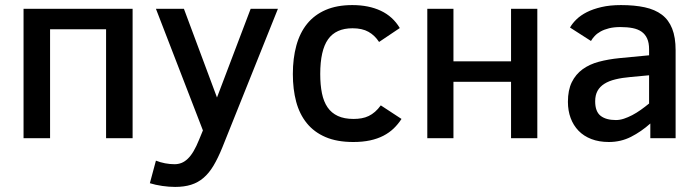

<svg xmlns="http://www.w3.org/2000/svg" viewBox="-20 -547 2767 760"><path d="M399.9 0V-431.2H178.2V0H73.2V-512.2H504.9V0Z M597.2 88.9Q614.3 95.7 633.5 99.4Q652.8 103 670.9 103Q685.5 103 698.5 97.9Q711.4 92.8 723.4 81.3Q735.4 69.8 746.3 51.3Q757.3 32.7 768.1 5.9L783.2 -30.8L597.2 -512.2H708L838.9 -161.1L972.2 -512.2H1080.1L859.9 37.1Q842.8 79.1 825.2 108.6Q807.6 138.2 785.6 157Q763.7 175.8 736.3 184.3Q709 192.9 673.3 192.9Q648.9 192.9 622.1 189Q595.2 185.1 573.2 178.2Z M1569.3 -76.2Q1555.7 -55.2 1538.1 -38.3Q1520.5 -21.5 1497.3 -9.5Q1474.1 2.4 1444.6 8.8Q1415 15.1 1378.4 15.1Q1314 15.1 1268.6 -4.4Q1223.1 -23.9 1194.3 -59.6Q1165.5 -95.2 1152.3 -144.5Q1139.2 -193.8 1139.2 -253.9Q1139.2 -316.4 1153.1 -366.9Q1167 -417.5 1195.8 -452.9Q1224.6 -488.3 1269 -507.6Q1313.5 -526.9 1374.5 -526.9Q1439.5 -526.9 1487.3 -504.4Q1535.2 -481.9 1562.5 -436L1480.5 -380.9Q1463.4 -407.2 1438.5 -421.1Q1413.6 -435.1 1375.5 -435.1Q1309.6 -435.1 1278.6 -391.4Q1247.6 -347.7 1247.6 -253.9Q1247.6 -210.9 1254.4 -177.7Q1261.2 -144.5 1276.6 -122.1Q1292 -99.6 1317.4 -87.9Q1342.8 -76.2 1379.4 -76.2Q1396.5 -76.2 1411.4 -78.9Q1426.3 -81.5 1439.5 -87.9Q1452.6 -94.2 1464.4 -104.5Q1476.1 -114.7 1487.3 -129.9Z M2106.9 0H2002.9V-223.1H1774.9V0H1671.4V-512.2H1774.9V-304.2H2002.9V-512.2H2106.9Z M2554.2 0V-58.1Q2518.1 -25.9 2477.8 -5.4Q2437.5 15.1 2390.1 15.1Q2351.1 15.1 2320.8 3.4Q2290.5 -8.3 2270 -29.5Q2249.5 -50.8 2238.8 -79.8Q2228 -108.9 2228 -144Q2228 -190.4 2243.4 -221.7Q2258.8 -252.9 2285.9 -272.7Q2313 -292.5 2350.3 -302.5Q2387.7 -312.5 2432.1 -316.9L2549.3 -328.1V-352.1Q2549.3 -377.4 2541.7 -394.3Q2534.2 -411.1 2519.8 -421.4Q2505.4 -431.6 2484.1 -435.8Q2462.9 -439.9 2436 -439.9Q2410.2 -439.9 2390.9 -435.1Q2371.6 -430.2 2357.4 -422.4Q2343.3 -414.6 2334 -404.5Q2324.7 -394.5 2319.3 -384.8L2236.3 -438Q2245.6 -454.6 2262 -470.5Q2278.3 -486.3 2302.7 -498.8Q2327.1 -511.2 2360.6 -519Q2394 -526.9 2438 -526.9Q2491.7 -526.9 2532.2 -518.1Q2572.8 -509.3 2599.9 -488.8Q2627 -468.3 2640.6 -433.8Q2654.3 -399.4 2654.3 -348.1V0ZM2549.3 -249 2476.1 -242.2Q2442.4 -239.3 2416.3 -232.9Q2390.1 -226.6 2372.3 -215.3Q2354.5 -204.1 2345.2 -187.3Q2335.9 -170.4 2335.9 -146Q2335.9 -105.5 2357.4 -88.6Q2378.9 -71.8 2418 -71.8Q2433.1 -71.8 2449.5 -77.1Q2465.8 -82.5 2482.7 -91.3Q2499.5 -100.1 2516.4 -112.1Q2533.2 -124 2549.3 -137.2Z"/></svg>

Font: Lorenzo Sans Medium
Style: Regular
Weight: 500
Foundry: Intel Corporation
Version: Version 1.00; ttfautohint (v1.5)